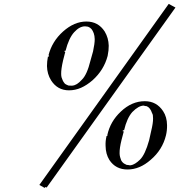

<svg xmlns="http://www.w3.org/2000/svg" viewBox="-20 -834 895 958"><path d="M517.1 -555.2Q498.5 -484.4 441.9 -433.6Q413.1 -408.7 384.3 -396Q355.5 -383.3 324.2 -383.3Q266.6 -383.3 234.9 -433.1Q215.3 -464.4 214.4 -504.4Q214.4 -527.3 219.2 -551.8H224.6V-557.1H221.7Q239.3 -627.4 294.9 -677Q350.6 -726.6 411.1 -726.6Q470.2 -726.6 502.4 -676.8Q521.5 -645 522.5 -606Q522.9 -584 517.1 -555.2ZM855.5 -796.4 212.9 101.6 206.5 99.1 202.6 103.5 176.3 88.9 821.8 -814.5ZM808.1 -158.7Q790.5 -86.4 731.9 -36.6Q677.2 11.7 616.2 11.7Q557.1 11.7 525.9 -35.6Q507.3 -65.4 506.8 -106Q506.3 -118.7 507.3 -129.6Q508.3 -140.6 511.7 -155.3H515.6V-160.6Q530.3 -228 582.5 -276.9Q637.2 -329.1 702.6 -329.1Q761.2 -329.1 793.9 -279.3Q813 -250.5 813.5 -209.5Q814 -183.1 808.1 -158.7ZM447.8 -668Q442.9 -681.2 436.8 -688.7Q430.7 -696.3 419.4 -700.7L412.6 -701.7L404.3 -702.6Q376.5 -702.6 349.9 -673.1Q323.2 -643.6 307.1 -580.6H302.2V-575.2H305.7L294.9 -533.2Q284.7 -489.3 285.2 -465.3Q285.2 -456.1 287.1 -448.2Q293.5 -430.2 296.4 -426.3Q301.8 -416.5 309.6 -412.6L321.3 -407.2L333 -406.7H337.4H340.8Q352.5 -407.7 364 -414.8Q375.5 -421.9 388.7 -436.5Q414.1 -460.9 431.6 -532.2L444.3 -577.6Q452.6 -616.2 452.6 -638.7Q452.1 -655.8 447.8 -668ZM738.3 -270.5Q734.4 -282.7 727.8 -291.5Q721.2 -300.3 711.9 -304.2L703.1 -305.2L697.8 -307.1Q671.4 -307.1 640.1 -274.9Q613.3 -244.6 599.1 -184.1H592.8V-178.7H597.7L586.4 -135.7Q576.2 -95.2 576.7 -69.3Q576.7 -59.6 579.3 -50.3Q582 -41 584.5 -34.2Q591.3 -22 601.1 -16.8Q610.8 -11.7 612.3 -11.2Q619.1 -11.2 626.5 -9.3H628.9H632.3Q653.3 -12.7 678.7 -37.6Q704.1 -62.5 724.1 -134.3L734.4 -180.7Q744.1 -220.2 743.7 -243.2Q743.2 -254.4 742.7 -259Q742.2 -263.7 738.3 -270.5Z"/></svg>

Font: Arian Grqi
Style: Regular
Weight: 400
Designer: Ruben Hakobyan (Tarumian)
Foundry: Ruben Hakobyan (Tarumian)
Version: Version 1.003